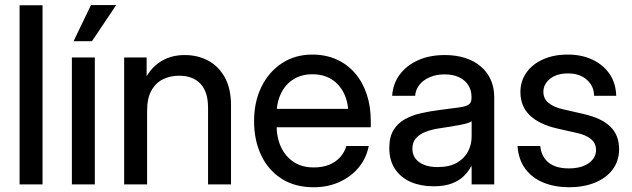

<svg xmlns="http://www.w3.org/2000/svg" viewBox="-20 -749 2569 780"><path d="M152.8 -727.5V0H59.6V-727.5Z M272 0V-515.6H365.2V0ZM278.8 -581.5 349.6 -728.5H452.1L353.5 -581.5Z M577.6 -299.3V0H484.4V-515.6H575.7V-389.2H552.2Q577.1 -458.5 622.3 -491.9Q667.5 -525.4 730.5 -525.4Q783.2 -525.4 825.7 -502.7Q868.2 -480 893.3 -434.6Q918.5 -389.2 918.5 -320.8V0H825.2V-311.5Q825.2 -376 794.4 -408.7Q763.7 -441.4 707.5 -441.4Q671.4 -441.4 641.8 -426.8Q612.3 -412.1 595 -380.9Q577.6 -349.6 577.6 -299.3Z M1254.4 11.7Q1178.2 11.7 1124 -22.9Q1069.8 -57.6 1041 -118.4Q1012.2 -179.2 1012.2 -256.8Q1012.2 -335.4 1042.2 -396.5Q1072.3 -457.5 1125.7 -492.4Q1179.2 -527.3 1248.5 -527.3Q1302.7 -527.3 1346.7 -507.8Q1390.6 -488.3 1421.9 -452.1Q1453.1 -416 1469.7 -366.7Q1486.3 -317.4 1486.3 -257.3V-231.9H1057.1V-306.6H1436L1395.5 -282.2Q1395.5 -332.5 1377.4 -369.6Q1359.4 -406.7 1326.7 -427Q1293.9 -447.3 1249 -447.3Q1205.1 -447.3 1172.4 -427Q1139.6 -406.7 1121.6 -369.6Q1103.5 -332.5 1103.5 -282.2V-242.2Q1103.5 -191.4 1121.3 -152.3Q1139.2 -113.3 1172.9 -91.1Q1206.5 -68.8 1254.9 -68.8Q1290.5 -68.8 1317.4 -79.8Q1344.2 -90.8 1361.8 -110.4Q1379.4 -129.9 1387.2 -155.8H1478Q1468.3 -106 1437 -68.4Q1405.8 -30.8 1358.6 -9.5Q1311.5 11.7 1254.4 11.7Z M1741.2 7.8Q1689.5 7.8 1649.2 -9.5Q1608.9 -26.9 1585.2 -61.8Q1561.5 -96.7 1561.5 -147.9Q1561.5 -192.4 1578.6 -220.5Q1595.7 -248.5 1624.8 -264.6Q1653.8 -280.8 1690.7 -289.1Q1727.5 -297.4 1766.1 -302.2Q1814.9 -308.6 1843.3 -312.3Q1871.6 -315.9 1883.5 -323.7Q1895.5 -331.5 1895.5 -350.6V-355.5Q1895.5 -382.3 1882.6 -402.8Q1869.6 -423.3 1845.2 -435.1Q1820.8 -446.8 1786.1 -446.8Q1752 -446.8 1725.6 -435.3Q1699.2 -423.8 1683.8 -404.3Q1668.5 -384.8 1666.5 -359.9H1573.2Q1576.2 -408.2 1603.3 -445.3Q1630.4 -482.4 1677.5 -503.9Q1724.6 -525.4 1787.1 -525.4Q1833.5 -525.4 1870.6 -513.2Q1907.7 -501 1933.8 -478.5Q1960 -456.1 1973.9 -424.6Q1987.8 -393.1 1987.8 -354.5V0H1896V-73.2H1894Q1883.8 -53.7 1865.5 -34.9Q1847.2 -16.1 1816.9 -4.2Q1786.6 7.8 1741.2 7.8ZM1757.3 -70.3Q1805.7 -70.3 1836.2 -87.9Q1866.7 -105.5 1881.3 -133.5Q1896 -161.6 1896 -194.3V-256.3Q1890.6 -252.4 1878.2 -248.5Q1865.7 -244.6 1847.7 -241.2Q1829.6 -237.8 1808.8 -234.4Q1788.1 -231 1767.1 -228Q1738.3 -224.1 1712.6 -214.8Q1687 -205.6 1671.1 -189Q1655.3 -172.4 1655.3 -144.5Q1655.3 -121.6 1667.7 -105Q1680.2 -88.4 1703.1 -79.3Q1726.1 -70.3 1757.3 -70.3Z M2292.5 11.7Q2235.4 11.7 2189.2 -6.6Q2143.1 -24.9 2114.7 -62.3Q2086.4 -99.6 2082.5 -155.8H2174.8Q2179.2 -111.8 2208.7 -88.4Q2238.3 -64.9 2290.5 -64.9Q2341.8 -64.9 2371.6 -86.2Q2401.4 -107.4 2401.4 -139.6Q2401.4 -167.5 2380.4 -184.3Q2359.4 -201.2 2325.2 -208.5L2241.2 -227.5Q2168.9 -244.6 2131.6 -281.2Q2094.2 -317.9 2094.2 -375Q2094.2 -419.4 2118.4 -453.9Q2142.6 -488.3 2186 -507.8Q2229.5 -527.3 2286.6 -527.3Q2342.8 -527.3 2386.5 -506.8Q2430.2 -486.3 2456.1 -449Q2481.9 -411.6 2483.4 -359.9H2393.6Q2393.1 -398.9 2364.3 -424.8Q2335.4 -450.7 2287.6 -450.7Q2241.7 -450.7 2214.6 -429Q2187.5 -407.2 2187.5 -376Q2187.5 -348.1 2208.3 -331.1Q2229 -314 2264.6 -305.7L2350.1 -286.1Q2424.8 -269 2460 -234.1Q2495.1 -199.2 2495.1 -143.6Q2495.1 -95.2 2468.8 -60.3Q2442.4 -25.4 2396.5 -6.8Q2350.6 11.7 2292.5 11.7Z"/></svg>

Font: Inter Cardless Display
Style: Regular
Weight: 400
Designer: Rasmus Andersson
Foundry: rsms
Version: Version 4.001;git-9221beed3